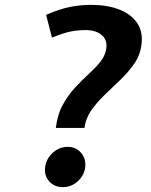

<svg xmlns="http://www.w3.org/2000/svg" viewBox="-20 -757 623 791"><path d="M210 -230Q216.5 -284.5 238.5 -324.8Q260.5 -365 289.2 -396Q318 -427 346.2 -452.8Q374.5 -478.5 394.5 -504Q414.5 -529.5 418 -559Q422.5 -593 398.8 -613Q375 -633 332 -633Q303.5 -633 274.2 -627.8Q245 -622.5 194 -602L170 -696Q228.5 -721 271.2 -729Q314 -737 355 -737Q421.5 -737 470.8 -718Q520 -699 544.8 -662.5Q569.5 -626 563 -574Q558 -531.5 534.2 -496.5Q510.5 -461.5 477.8 -430Q445 -398.5 412.5 -367.5Q380 -336.5 356.5 -303Q333 -269.5 328 -230ZM239 14Q204 14 182.8 -9.8Q161.5 -33.5 166 -68Q170 -102.5 197 -127.2Q224 -152 259 -152Q293.5 -152 314.2 -127.2Q335 -102.5 331 -68Q326.5 -33.5 300 -9.8Q273.5 14 239 14Z"/></svg>

Font: Expletus Sans
Style: Bold Italic
Weight: 700
Italic angle: -7°
Version: Version 7.500